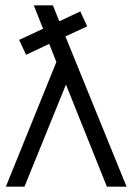

<svg xmlns="http://www.w3.org/2000/svg" viewBox="-20 -702 497 722"><path d="M2 0 192 -469 165 -537 78 -496 52 -552 142 -594 107 -682H179L203 -622L282 -659L308 -603L226 -565L456 0H382L228 -384L72 0Z"/></svg>

Font: Didact Gothic
Style: Regular
Weight: 400
Designer: Daniel Johnson
Foundry: Daniel Johnson
Version: Version 2.101;PS 002.101;hotconv 1.0.88;makeotf.lib2.5.64775